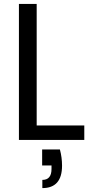

<svg xmlns="http://www.w3.org/2000/svg" viewBox="-20 -717 472 984"><path d="M168 -74H412V0H77V-697H168ZM287 49Q298 90 298 132Q298 247 197 247V205Q244 205 244 149V131H196V49Z"/></svg>

Font: DVN-Poppins
Style: Regular
Weight: 400
Designer: Ninad Kale (Devanagari), Jonny Pinhorn (Latin)
Foundry: Indian Type Foundry
Version: 4.004